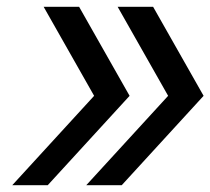

<svg xmlns="http://www.w3.org/2000/svg" viewBox="-20 -543 617 563"><path d="M337 0H233L473 -262L325 -523H429L577 -262ZM120 0H16L256 -262L108 -523H212L360 -262Z"/></svg>

Font: Tomorrow
Style: Italic
Weight: 400
Italic angle: -10°
Designer: Tony de Marco, Monica Rizzolli
Foundry: Just in Type
Version: Version 2.002